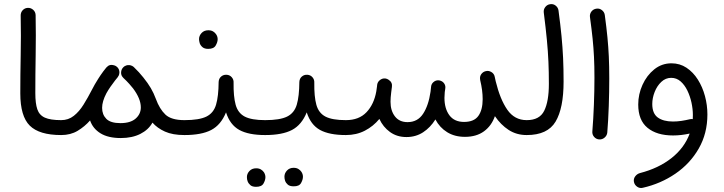

<svg xmlns="http://www.w3.org/2000/svg" viewBox="-20 -648 3551 942"><path d="M79.6 -189.9Q79.6 -280.3 81.5 -375.7Q83.5 -471.2 81.5 -571.3Q81.1 -586.9 91.3 -597.9Q101.6 -608.9 116.7 -609.4Q131.8 -609.9 143.1 -599.6Q154.3 -589.4 154.8 -573.7Q156.7 -474.6 155 -378.7Q153.3 -282.7 153.3 -190.9Q153.3 -140.6 163.1 -111.8Q172.9 -83 200.2 -70.8Q227.5 -58.6 279.8 -58.6H280.3Q295.9 -58.6 306.2 -48.1Q316.4 -37.6 316.4 -22Q316.4 -6.8 306.2 3.9Q295.9 14.6 280.3 14.6H279.8Q172.9 14.6 126.2 -31.5Q79.6 -77.6 79.6 -189.9Z M243.7 -22Q243.7 -37.6 254.4 -48.1Q265.1 -58.6 280.3 -58.6Q315.4 -58.6 342 -79.6Q368.7 -100.6 389.9 -134.8Q411.1 -168.9 431.2 -208Q444.3 -233.9 461.4 -260.7Q472.7 -278.8 486.8 -297.9Q494.1 -307.6 501 -315.9Q502 -316.9 502.9 -317.9Q517.6 -334.5 540 -327.6Q540.5 -327.6 541 -327.1Q541 -327.1 541 -327.1Q547.9 -325.2 552.7 -320.8Q553.7 -319.8 555.2 -318.8Q566.4 -307.6 565.9 -292Q565.4 -284.2 563 -278.3Q560.5 -272.9 557.1 -268.6Q550.3 -260.7 544.4 -252.9Q533.2 -238.8 522 -222.4Q510.7 -206.1 502 -190.4Q481 -150.4 481 -118.7Q481 -85.9 501.7 -64.9Q522.5 -43.9 570.8 -43.9Q620.1 -43.9 645.5 -66.2Q670.9 -88.4 670.9 -121.1Q670.9 -163.6 632.8 -214.4Q624 -225.6 614.3 -236.3Q601.6 -250.5 585.9 -265.1Q584 -267.1 582.5 -269Q573.2 -278.8 574.2 -293.7Q575.2 -308.6 585.4 -318.4L585.9 -318.8Q586.4 -319.3 586.9 -319.8Q587.4 -320.3 588.4 -320.8Q588.4 -320.8 588.9 -321.3Q589.4 -321.8 590.3 -322.3Q590.3 -322.3 590.8 -322.8Q591.8 -323.2 592.3 -323.7Q592.8 -323.7 593.3 -324.2Q594.2 -324.7 594.7 -324.7Q595.2 -325.2 595.7 -325.2Q596.2 -325.7 597.2 -325.7Q597.7 -326.2 598.1 -326.2Q598.6 -326.7 599.1 -326.7Q600.1 -327.1 601.1 -327.1Q601.1 -327.1 601.6 -327.6Q602.5 -327.6 603.5 -328.1Q603.5 -328.1 604 -328.1Q605 -328.1 606 -328.1Q606 -328.1 606.4 -328.6Q607.4 -328.6 608.4 -328.6Q608.9 -328.6 609.4 -328.6Q610.4 -328.6 611.3 -328.6Q611.3 -328.6 611.8 -328.6Q612.8 -328.6 613.3 -328.6Q613.8 -328.6 614.3 -328.6Q615.2 -328.6 615.7 -328.6Q616.7 -328.6 617.2 -328.1Q617.7 -328.1 618.2 -328.1Q619.1 -328.1 620.1 -327.6Q620.1 -327.6 620.1 -327.6Q628.9 -325.7 635.7 -319.8Q636.2 -319.3 636.7 -318.8Q663.1 -293.5 683.1 -268.1Q705.6 -240.2 720 -215.6Q734.4 -190.9 744.6 -163.1Q762.7 -113.3 791.5 -85.9Q820.3 -58.6 884.8 -58.6H885.3Q900.9 -58.6 911.1 -48.1Q921.4 -37.6 921.4 -22Q921.4 -6.8 911.1 3.9Q900.9 14.6 885.3 14.6H884.8Q827.1 14.6 789.3 -2.4Q751.5 -19.5 728 -46.4Q708.5 -11.2 668.5 9Q628.4 29.3 572.8 29.3Q510.7 29.3 473.1 6.1Q435.5 -17.1 421.9 -57.1Q395.5 -26.9 360.8 -6.1Q326.2 14.6 280.3 14.6Q265.1 14.6 254.4 3.9Q243.7 -6.8 243.7 -22Z M848.1 -22Q848.1 -37.6 859.1 -48.1Q870.1 -58.6 885.3 -58.6Q957 -58.6 992.4 -75.9Q1027.8 -93.3 1040 -134.3Q1052.2 -175.3 1052.7 -246.1Q1053.7 -263.2 1065.2 -272.7Q1076.7 -282.2 1091.8 -281.2Q1107.4 -280.3 1117.2 -268.8Q1127 -257.3 1126 -242.7Q1125 -174.3 1136.2 -133.8Q1147.5 -93.3 1180.9 -75.9Q1214.4 -58.6 1280.8 -58.6H1281.2Q1296.9 -58.6 1307.1 -48.1Q1317.4 -37.6 1317.4 -22Q1317.4 -6.8 1307.1 3.9Q1296.9 14.6 1281.2 14.6H1280.8Q1199.7 14.6 1154.1 -10.5Q1108.4 -35.6 1088.9 -96.7Q1064 -35.2 1016.4 -10.3Q968.8 14.6 885.3 14.6Q870.1 14.6 859.1 3.9Q848.1 -6.8 848.1 -22ZM956.5 -456.1Q956.5 -472.7 969 -486.1Q981.4 -499.5 1002 -499.5Q1016.1 -499.5 1025.6 -493.7Q1035.2 -487.8 1040.5 -479.5Q1047.9 -468.3 1047.9 -455.6Q1047.9 -441.4 1038.3 -424.8Q1028.8 -408.2 1001.5 -408.2Q983.4 -408.2 973.6 -416.5Q963.9 -424.8 960 -435.5Q956.5 -447.8 956.5 -456.1Z M1244.1 -22Q1244.1 -37.6 1255.1 -48.1Q1266.1 -58.6 1281.2 -58.6Q1353 -58.6 1388.4 -75.9Q1423.8 -93.3 1436 -134.3Q1448.2 -175.3 1448.7 -246.1Q1449.7 -263.2 1461.2 -272.7Q1472.7 -282.2 1487.8 -281.2Q1503.4 -280.3 1513.2 -268.8Q1522.9 -257.3 1522 -242.7Q1521 -174.3 1532.2 -133.8Q1543.5 -93.3 1576.9 -75.9Q1610.4 -58.6 1676.8 -58.6H1677.2Q1692.9 -58.6 1703.1 -48.1Q1713.4 -37.6 1713.4 -22Q1713.4 -6.8 1703.1 3.9Q1692.9 14.6 1677.2 14.6H1676.8Q1595.7 14.6 1550 -10.5Q1504.4 -35.6 1484.9 -96.7Q1460 -35.2 1412.4 -10.3Q1364.7 14.6 1281.2 14.6Q1266.1 14.6 1255.1 3.9Q1244.1 -6.8 1244.1 -22ZM1375.5 218.8Q1375.5 202.1 1387.9 188.7Q1400.4 175.3 1420.4 175.3Q1434.6 175.3 1444.1 181.2Q1453.6 187 1459 195.3Q1466.3 206.5 1466.3 219.2Q1466.3 233.4 1457 250Q1447.8 266.6 1420.4 266.1Q1401.9 266.1 1392.3 258.1Q1382.8 250 1378.9 239.3Q1375.5 229.5 1375.5 218.8ZM1191.4 220.7Q1191.4 204.1 1203.9 190.9Q1216.3 177.7 1236.8 177.7Q1250.5 177.7 1260 183.3Q1269.5 189 1275.4 197.8Q1282.2 209.5 1282.2 221.2Q1282.2 235.8 1272.9 252.2Q1263.7 268.6 1236.3 268.6Q1217.8 268.6 1208.3 260.3Q1198.7 252 1194.8 241.2Q1191.4 232.4 1191.4 220.7Z M1640.6 -22Q1640.6 -37.6 1651.4 -48.1Q1662.1 -58.6 1677.2 -58.6Q1741.2 -58.6 1778.1 -97.4Q1814.9 -136.2 1826.2 -199.7Q1827.6 -210.9 1830.1 -227.1V-229.5Q1831.5 -245.1 1843.3 -254.6Q1855 -264.2 1869.6 -263.2Q1879.4 -262.2 1887.2 -256.3Q1906.2 -243.7 1902.8 -221.2L1902.3 -217.8Q1901.4 -206.5 1899.4 -195.3Q1896 -168.9 1896 -148.4Q1896 -105 1917.7 -76.9Q1939.5 -48.8 1979.5 -48.8Q2028.8 -48.8 2055.7 -89.6Q2082.5 -130.4 2092.3 -197.8Q2093.3 -209 2095.2 -224.1Q2096.7 -235.4 2104.5 -243.2Q2105.5 -244.1 2106 -244.6Q2106 -244.6 2106 -244.6Q2117.7 -255.4 2133.3 -253.9Q2140.6 -252.9 2147 -249.5Q2156.2 -244.6 2161.4 -234.9Q2166.5 -225.1 2164.6 -213.9Q2164.1 -211.4 2164.1 -209.5Q2163.1 -202.6 2162.1 -196.3Q2160.6 -180.7 2160.6 -168Q2160.6 -115.2 2184.8 -82.5Q2209 -49.8 2256.8 -49.8Q2305.7 -49.8 2326.9 -79.3Q2348.1 -108.9 2348.1 -161.6Q2348.1 -204.6 2335.9 -254.9Q2335 -258.8 2335 -263.2Q2334.5 -275.9 2342.5 -285.9Q2350.6 -295.9 2362.8 -298.8Q2377 -302.7 2390.6 -294.7Q2404.3 -286.6 2407.2 -271.5Q2410.2 -259.3 2412.1 -249Q2433.6 -160.6 2469 -109.6Q2504.4 -58.6 2564 -58.6H2564.5Q2580.1 -58.6 2590.3 -48.1Q2600.6 -37.6 2600.6 -22Q2600.6 -6.8 2590.3 3.9Q2580.1 14.6 2564.5 14.6H2564Q2514.2 14.6 2475.6 -10.5Q2437 -35.6 2408.2 -78.1Q2391.6 -30.8 2354.5 -3.7Q2317.4 23.4 2261.2 23.4Q2210.9 23.4 2174.1 0.7Q2137.2 -22 2116.2 -62Q2091.8 -22.5 2055.9 1Q2020 24.4 1974.1 24.4Q1927.7 24.4 1893.6 -0.2Q1859.4 -24.9 1841.3 -64.5Q1811.5 -28.3 1770 -6.8Q1728.5 14.6 1677.2 14.6Q1662.1 14.6 1651.4 3.9Q1640.6 -6.8 1640.6 -22Z M2527.8 -22Q2527.8 -37.6 2538.6 -48.1Q2549.3 -58.6 2564.5 -58.6Q2627.4 -58.6 2650.1 -104.7Q2672.9 -150.9 2672.9 -236.3Q2672.9 -294.9 2670.7 -345.2Q2668.5 -395.5 2663.1 -452.4Q2657.7 -509.3 2647.9 -586.4Q2646 -601.6 2655.3 -613.5Q2664.6 -625.5 2679.2 -627.4Q2694.3 -629.9 2706.3 -620.4Q2718.3 -610.8 2720.2 -596.2Q2729.5 -526.9 2734.9 -471.4Q2740.2 -416 2742.7 -363.3Q2745.1 -310.5 2745.1 -247.6Q2745.1 -117.2 2705.8 -51.3Q2666.5 14.6 2564.5 14.6Q2549.3 14.6 2538.6 3.9Q2527.8 -6.8 2527.8 -22Z M2874.5 -564.5Q2872.6 -579.6 2881.8 -591.6Q2891.1 -603.5 2906.2 -605.5Q2920.9 -607.9 2933.1 -598.4Q2945.3 -588.9 2947.3 -574.2Q2955.6 -512.7 2960.2 -465.3Q2964.8 -418 2967 -370.8Q2969.2 -323.7 2969.2 -262.7Q2969.2 -197.8 2966.8 -127.9Q2964.4 -58.1 2959.5 2.4Q2958 17.1 2946.3 27.1Q2934.6 37.1 2919.4 36.1Q2904.3 34.7 2894.5 23.2Q2884.8 11.7 2886.2 -3.4Q2891.1 -63.5 2893.8 -133.1Q2896.5 -202.6 2896.5 -266.1Q2896.5 -324.2 2894.3 -368.4Q2892.1 -412.6 2887.5 -458Q2882.8 -503.4 2874.5 -564.5Z M3274.4 -337.4Q3315.4 -337.4 3348.1 -315.7Q3380.9 -293.9 3403.8 -257.6Q3426.8 -221.2 3438.7 -176.8Q3450.7 -132.3 3450.7 -86.4Q3450.7 6.8 3408.2 80.8Q3365.7 154.8 3293.7 204.1Q3221.7 253.4 3133.3 273.4Q3118.7 276.9 3106 268.1Q3093.3 259.3 3090.3 244.6Q3087.4 229.5 3096.4 217.3Q3105.5 205.1 3119.6 201.2Q3210.9 177.7 3274.4 127.7Q3337.9 77.6 3363.8 7.3Q3321.3 16.6 3282.2 16.6Q3202.6 16.6 3157 -20.8Q3111.3 -58.1 3111.3 -135.3Q3111.3 -185.5 3132.3 -231.9Q3153.3 -278.3 3190.2 -307.9Q3227.1 -337.4 3274.4 -337.4ZM3180.2 -137.7Q3180.2 -91.3 3207.3 -71.5Q3234.4 -51.8 3281.7 -51.8Q3302.2 -51.8 3323.2 -54.9Q3344.2 -58.1 3364.7 -63Q3371.6 -64.9 3378.9 -63.5Q3379.4 -73.7 3379.4 -84Q3379.4 -112.8 3372.6 -144.5Q3365.7 -176.3 3352.3 -203.9Q3338.9 -231.4 3319.1 -248.8Q3299.3 -266.1 3272.9 -266.1Q3245.6 -266.1 3224.6 -246.3Q3203.6 -226.6 3191.9 -196.8Q3180.2 -167 3180.2 -137.7Z"/></svg>

Font: Mikhak Regular
Style: Regular
Weight: 400
Designer: Amin Abedi
Version: Version 3.3